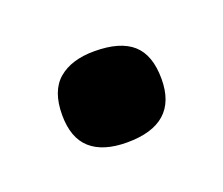

<svg xmlns="http://www.w3.org/2000/svg" viewBox="-38 -427 228 196"><g transform="rotate(-20 76.0 -328.5)"><path d="M75 -279Q49 -279 35.5 -291Q22 -303 22 -328Q22 -354 36 -366Q50 -378 75 -378Q103 -378 116.5 -366Q130 -354 130 -328Q130 -279 75 -279Z"/></g></svg>

Font: Bricolage Grotesque 36pt Light
Style: Regular
Weight: 300
Designer: Mathieu Triay
Foundry: Atelier Triay
Version: Version 1.001;gftools[0.9.33.dev8+g029e19f]